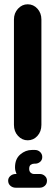

<svg xmlns="http://www.w3.org/2000/svg" viewBox="-20 -651 258 895"><path d="M45 -560Q45 -590 64 -610.5Q83 -631 109 -631Q136 -631 154.5 -610.5Q173 -590 173 -560V-69Q173 -38 154.5 -17.5Q136 3 109 3Q83 3 64 -17.5Q45 -38 45 -69ZM57 160Q54 153 52 145.5Q50 138 50 129Q50 90 74.5 69Q99 48 129 48H143Q157 48 167 57.5Q177 67 177 81Q177 95 167 103.5Q157 112 143 112H139Q131 112 123.5 117Q116 122 116 136Q116 148 123 154Q130 160 138 160H165Q179 160 189 169Q199 178 199 191Q199 206 189 215Q179 224 165 224H53Q39 224 28.5 215Q18 206 18 191Q18 178 28.5 169Q39 160 53 160Z"/></svg>

Font: Beiruti ExtraBold
Style: Regular
Weight: 800
Designer: Arlette Boutros
Foundry: Boutros
Version: Version 1.41